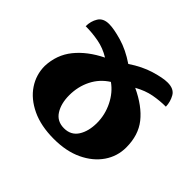

<svg xmlns="http://www.w3.org/2000/svg" viewBox="-136 -718 899 899"><g transform="rotate(45 314.0 -268.0)"><path d="M119 -550Q150 -550 204 -534.5Q258 -519 314 -481Q369 -518 422 -534Q475 -550 506 -550Q548 -550 563.5 -523Q579 -496 580 -464Q540 -464 499.5 -456.5Q459 -449 416 -425Q499 -386 541.5 -332.5Q584 -279 584 -198Q584 -139 551 -91Q518 -43 458 -14.5Q398 14 316 14Q230 14 169 -15Q108 -44 76 -92Q44 -140 44 -198Q47 -274 92 -330Q137 -386 216 -425Q177 -449 134 -457Q91 -465 48 -465Q48 -498 64 -524Q80 -550 119 -550ZM316 -364Q270 -335 246 -287Q222 -239 222 -182Q222 -127 245 -91Q268 -55 314 -55Q360 -55 383 -91Q406 -127 406 -182Q406 -236 381.5 -285.5Q357 -335 316 -364Z"/></g></svg>

Font: Noto Serif Georgian ExtraBold
Style: Regular
Weight: 800
Designer: Monotype Design Team, Akaki Razmadze
Foundry: Google LLC
Version: Version 2.003; ttfautohint (v1.8.4.7-5d5b)